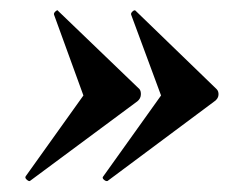

<svg xmlns="http://www.w3.org/2000/svg" viewBox="-20 -382 473 366"><path d="M185 -37Q182 -36 178 -39.5Q174 -43 177 -46L287 -200L230 -354Q229 -357 233 -360.5Q237 -364 239 -361L393 -212Q397 -208 396.5 -201Q396 -194 389 -189ZM37 -37Q35 -36 31 -39.5Q27 -43 29 -46L139 -200L83 -354Q82 -357 86 -360.5Q90 -364 91 -361L246 -212Q249 -208 248.5 -201Q248 -194 242 -189Z"/></svg>

Font: Cormorant Garamond Light
Style: Bold Italic
Weight: 700
Italic angle: -10°
Version: Version 4.001